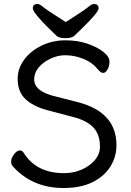

<svg xmlns="http://www.w3.org/2000/svg" viewBox="-20 -922 657 966"><path d="M299.8 23.9Q141.1 23.9 43 -86.9Q36.1 -94.2 36.1 -110.1Q36.1 -126 50.5 -145.5Q64.9 -165 79.1 -165Q91.8 -165 98.1 -154.8Q162.1 -50.8 301.8 -50.8Q350.1 -50.8 391.1 -68.8Q432.1 -86.9 457.5 -116.9Q482.9 -147 482.9 -184.1Q482.9 -246.1 449.5 -281Q416 -315.9 349.1 -333L232.9 -363.8Q158.2 -380.9 113.5 -418.5Q68.8 -456.1 68.8 -525.9Q68.8 -576.2 100.8 -620.6Q132.8 -665 188.5 -692.1Q244.1 -719.2 308.1 -719.2Q371.1 -719.2 420.2 -702.1Q469.2 -685.1 500 -661.1Q530.8 -637.2 530.8 -611.8Q530.8 -587.9 520.3 -571.5Q509.8 -555.2 500 -555.2Q490.2 -555.2 482.7 -562.5Q475.1 -569.8 469.2 -576.2Q436 -618.2 368.2 -636.2Q338.9 -644 305.2 -644Q270 -644 232.4 -626Q194.8 -607.9 173.3 -581.1Q151.9 -554.2 151.9 -522.9Q151.9 -460.9 262.2 -436L371.1 -408.2Q565.9 -357.9 565.9 -191.9Q565.9 -131.8 534.4 -82.5Q502.9 -33.2 443.8 -4.6Q384.8 23.9 299.8 23.9ZM311 -730Q278.8 -730 266.1 -740.2Q145 -855 145 -879.9Q145 -901.9 168.9 -901.9Q179.2 -901.9 195.1 -888.4Q210.9 -875 244.9 -853.5Q278.8 -832 311 -811Q342.8 -832 376.5 -853.5Q410.2 -875 426 -888.4Q441.9 -901.9 452.1 -901.9Q476.1 -901.9 476.1 -879.9Q476.1 -859.9 388.2 -774.9Q368.2 -755.9 355 -742.9Q341.8 -730 311 -730Z"/></svg>

Font: LXGW WenKai Screen
Style: Regular
Weight: 400
Designer: LXGW / Fontworks Inc.
Foundry: LXGW / Fontworks Inc.
Version: Version 1.510;January 18,2025